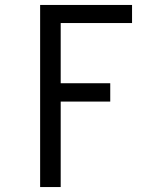

<svg xmlns="http://www.w3.org/2000/svg" viewBox="-20 -540 640 775"><path d="M142 215V-520H513V-447H225V-204H425V-130H225V215Z"/></svg>

Font: Iosevka Plex Etoile
Style: Regular
Weight: 400
Designer: Belleve Invis
Foundry: Belleve Invis
Version: Version 25.1.1; ttfautohint (v1.8.4)